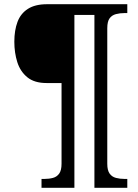

<svg xmlns="http://www.w3.org/2000/svg" viewBox="-20 -780 657 911"><path d="M177 111V69H190Q213 69 231.5 64Q250 59 261 43.5Q272 28 272 -3V-386H201Q143 -386 109.5 -413.5Q76 -441 62 -485.5Q48 -530 48 -582Q48 -636 63 -676Q78 -716 112.5 -738Q147 -760 203 -760H584V-718H571Q549 -718 530 -713Q511 -708 500 -693Q489 -678 489 -646V-3Q489 28 500 43.5Q511 59 530 64Q549 69 571 69H584V111H428V-709H333V111Z"/></svg>

Font: Noto Serif
Style: Italic
Weight: 400
Italic angle: -12°
Designer: Monotype Design Team
Foundry: Monotype Imaging Inc.
Version: Version 2.013